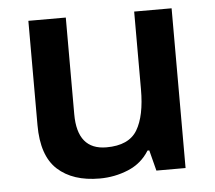

<svg xmlns="http://www.w3.org/2000/svg" viewBox="-45 -590 727 649"><g transform="rotate(-5 319.0 -266.0)"><path d="M560 -542V0H461L443 -70H437Q411 -28 365 -9Q319 10 268 10Q177 10 125.5 -37Q74 -84 74 -188V-542H201V-214Q201 -93 300 -93Q376 -93 404.5 -140.5Q433 -188 433 -278V-542Z"/></g></svg>

Font: Noto Sans Canadian Aboriginal SemiBold
Style: Regular
Weight: 600
Designer: Monotype Design Team, Typotheque's Kevin King
Foundry: Monotype Imaging Inc.
Version: Version 2.004; ttfautohint (v1.8.4.7-5d5b)